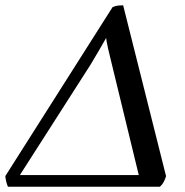

<svg xmlns="http://www.w3.org/2000/svg" viewBox="-42 -705 700 725"><path d="M383 -678Q394 -683 404 -684Q414 -685 423 -685L585 -40Q582 -29 576.5 -18.5Q571 -8 562 0H-12Q-16 -9 -18.5 -19.5Q-21 -30 -22 -40ZM363 -569Q347 -540 332 -515Q317 -490 300 -461L12 -11L13 -44H498L490 -11L379 -468Q372 -497 366 -522Q360 -547 357 -575Z"/></svg>

Font: Vollkorn
Style: Italic
Weight: 400
Italic angle: -11°
Designer: Friedrich Althausen
Foundry: Friedrich Althausen
Version: Version 5.001